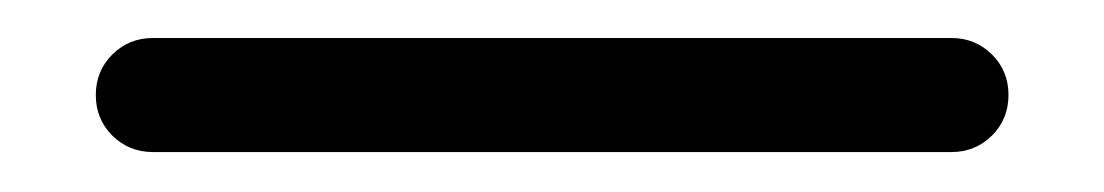

<svg xmlns="http://www.w3.org/2000/svg" viewBox="-20 -49 569 99"><path d="M58.8 -29.4H470.6Q482.9 -29.4 491.5 -20.9Q500 -12.4 500 0Q500 12.4 491.5 20.9Q482.9 29.4 470.6 29.4H58.8Q46.5 29.4 37.9 20.9Q29.4 12.4 29.4 0Q29.4 -12.4 37.9 -20.9Q46.5 -29.4 58.8 -29.4Z"/></svg>

Font: OpenGost Type B TT
Style: Regular
Weight: 400
Version: Version 0.3